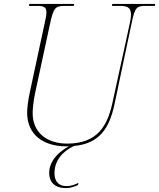

<svg xmlns="http://www.w3.org/2000/svg" viewBox="-20 -734 809 976"><path d="M318 10C322 10 326 10 330 10C283 34 230 82 230 145C230 190 257 222 314 222C334 222 351 218 376 207L379 195C361 205 340 212 318 212C289 212 257 199 257 145C257 83 298 35 356 8C486 -4 536 -82 562 -204L649 -616C666 -698 674 -704 724 -704H767L769 -714H551L549 -704H587C624 -704 646 -699 646 -659C646 -648 644 -634 640 -616L551 -209C527 -101 480 -4 322 -4C217 -4 146 -61 146 -159C146 -177 149 -218 160 -268L235 -616C252 -693 260 -704 310 -704H355L357 -714H129L127 -704H170C204 -704 216 -696 216 -672C216 -659 213 -640 207 -616L132 -267C122 -221 118 -182 118 -161C118 -51 198 10 318 10Z"/></svg>

Font: Noto Serif Display Thin
Style: Italic
Weight: 100
Italic angle: -12°
Designer: Monotype Design Team
Foundry: Monotype Imaging Inc.
Version: Version 2.009